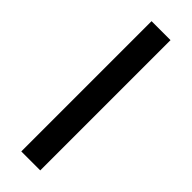

<svg xmlns="http://www.w3.org/2000/svg" viewBox="-249 -750 766 766"><g transform="rotate(45 134.0 -367.5)"><path d="M80 0V-735H187V0Z"/></g></svg>

Font: Alata
Style: Regular
Weight: 400
Designer: Spyros Zevelakis, Eben Sorkin
Foundry: Spyros Zevelakis
Version: Version 1.005; ttfautohint (v1.8.4.7-5d5b)